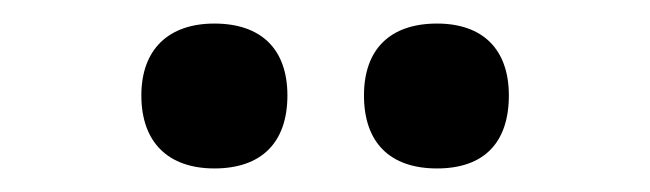

<svg xmlns="http://www.w3.org/2000/svg" viewBox="-20 -736 552 163"><path d="M351 -593C391 -593 412 -615 412 -655C412 -694 390 -716 351 -716C311 -716 289 -694 289 -655C289 -615 311 -593 351 -593ZM162 -593C202 -593 224 -615 224 -655C224 -694 202 -716 162 -716C123 -716 100 -694 100 -655C100 -615 123 -593 162 -593Z"/></svg>

Font: Nunito
Style: Bold
Weight: 700
Designer: Vernon Adams
Foundry: Vernon Adams
Version: Version 3.602